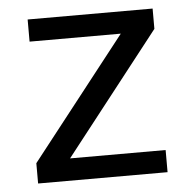

<svg xmlns="http://www.w3.org/2000/svg" viewBox="-43 -553 594 596"><g transform="rotate(-5 254.0 -255.0)"><path d="M52.3 0V-63.3L348.5 -441H64.3V-510H453.7V-446.7L157.9 -69H455.7V0Z"/></g></svg>

Font: Saira Thin
Style: Regular
Weight: 100
Designer: Hector Gatti with collaboration of the Omnibus-Type team
Foundry: Omnibus-Type
Version: Version 1.101